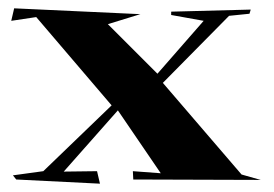

<svg xmlns="http://www.w3.org/2000/svg" viewBox="-20 -515 657 461"><path d="M220 -74 19 -84 11 -94 84 -104 248 -262 67 -474 7 -465 14 -495 317 -481 239 -457 358 -338 469 -465 391 -479V-487L582 -492L579 -482L530 -477L371 -316L560 -96L606 -83L300 -84L299 -104L366 -99L263 -250L133 -103L213 -104Z"/></svg>

Font: Xiangcui Kesong Xiangcui Kesong
Style: Regular
Weight: 400
Version: Version 1.501;March 28, 2024;FontCreator 14.0.0.2814 64-bit